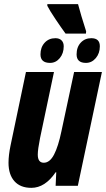

<svg xmlns="http://www.w3.org/2000/svg" viewBox="-20 -895 511 925"><path d="M21 -111Q21 -147 31 -195L105 -548H240L173 -230Q162 -175 162 -150Q162 -111 191 -111Q220 -111 240.5 -150.5Q261 -190 276 -263L337 -548H471L355 0H248L251 -65H248Q197 10 131 10Q78 10 49.5 -22Q21 -54 21 -111ZM208 -867V-875H356Q369 -825 395 -744L394 -733H296Q276 -760 247.5 -802.5Q219 -845 208 -867ZM175 -633Q175 -667 195 -689Q215 -711 247 -711Q266 -711 276.5 -700.5Q287 -690 287 -672Q287 -638 268 -615Q249 -592 221 -592Q175 -592 175 -633ZM349 -633Q349 -668 369 -689.5Q389 -711 420 -711Q461 -711 461 -672Q461 -638 441.5 -615Q422 -592 394 -592Q349 -592 349 -633Z"/></svg>

Font: Noto Sans Display Ex Bold Cond
Style: Italic
Weight: 800
Width: 3
Italic angle: -12°
Designer: Monotype Design team
Foundry: Monotype Imaging Inc.
Version: Version 1.000